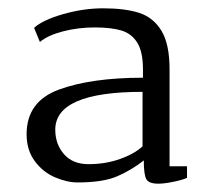

<svg xmlns="http://www.w3.org/2000/svg" viewBox="-20 -798 511 462"><path d="M388 -631V-398H430V-370Q419 -365 397 -360.5Q375 -356 361 -356Q338 -356 332 -367Q326 -378 326 -412Q297 -389 262.5 -374Q228 -359 167 -359Q141 -359 112 -371.5Q83 -384 63.5 -410.5Q44 -437 44 -475Q44 -554 122 -582.5Q200 -611 324 -611V-631Q324 -673 310.5 -695Q297 -717 272.5 -724.5Q248 -732 208 -732Q168 -732 131.5 -722.5Q95 -713 76 -697L62 -731Q83 -750 132 -764Q181 -778 228 -778Q281 -778 315 -767Q349 -756 368.5 -724Q388 -692 388 -631ZM113 -486Q113 -451 134 -427Q155 -403 193 -403Q234 -403 269 -415.5Q304 -428 323 -446V-577Q113 -577 113 -486Z"/></svg>

Font: Martel UltraLight
Style: Regular
Weight: 250
Designer: Dan Reynolds
Foundry: Dan Reynolds
Version: Version 1.001; ttfautohint (v1.1) -l 5 -r 5 -G 72 -x 0 -D la